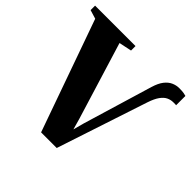

<svg xmlns="http://www.w3.org/2000/svg" viewBox="-204 -934 1120 1120"><g transform="rotate(45 356.0 -374.0)"><path d="M279.5 2.5 34 -689.5 -20.5 -706V-743H313V-706L234.5 -689.5L381.5 -210.5L400.5 -143L418.5 -210L547.5 -639.5Q560.5 -682.5 579.2 -706.2Q598 -730 620.8 -740Q643.5 -750 667.5 -750Q691.5 -750 705.5 -747.5Q719.5 -745 724.5 -743V-666Q722 -667 717.5 -667Q713 -667 701 -667Q680 -667 660.8 -657.8Q641.5 -648.5 625 -625.5Q608.5 -602.5 594.5 -561L408.5 2.5Z"/></g></svg>

Font: Merriweather 96pt Black
Style: Regular
Weight: 900
Version: Version 2.100